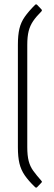

<svg xmlns="http://www.w3.org/2000/svg" viewBox="-20 -718 246 880"><path d="M141 140Q110 110 93 85Q76 60 69 30.5Q62 1 62 -43V-513Q62 -557 69 -586.5Q76 -616 93.5 -641Q111 -666 141 -696Q143 -698 145.5 -698Q148 -698 150 -696L170 -675Q172 -673 172 -670.5Q172 -668 170 -666Q146 -642 132 -621.5Q118 -601 111.5 -576Q105 -551 105 -512V-44Q105 -5 111.5 20Q118 45 132.5 65Q147 85 170 111Q172 113 172 115Q172 117 170 119L150 140Q148 142 146 142Q144 142 141 140Z"/></svg>

Font: Sofia Sans Condensed Light
Style: Regular
Weight: 300
Designer: Botio Nikoltchev, Ani Petrova
Foundry: lettersoup
Version: Version 4.101